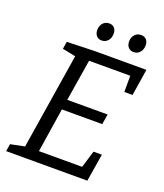

<svg xmlns="http://www.w3.org/2000/svg" viewBox="-156 -975 919 1078"><g transform="rotate(20 303.0 -436.0)"><path d="M594 -698 569 -539H520V-636H274L234 -388H475L465 -327H224L183 -63H441L472 -165H522L495 0H10L17 -44L101 -61L192 -633L113 -649L120 -693L283 -698ZM258 -815Q258 -840 272.5 -856Q287 -872 310 -872Q329 -872 340.5 -859.5Q352 -847 352 -825Q352 -800 337.5 -783.5Q323 -767 301 -767Q281 -767 269.5 -780Q258 -793 258 -815ZM448 -815Q448 -840 462.5 -856Q477 -872 500 -872Q520 -872 531.5 -859.5Q543 -847 543 -825Q543 -800 528.5 -783.5Q514 -767 491 -767Q472 -767 460 -780Q448 -793 448 -815Z"/></g></svg>

Font: Bitter Pro
Style: Italic
Weight: 400
Italic angle: -9°
Designer: Sol Matas, and Bitter project Authors
Foundry: Sol Matas
Version: Version 1.010